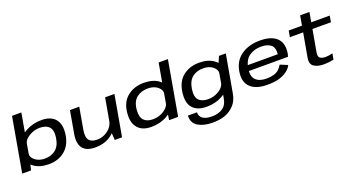

<svg xmlns="http://www.w3.org/2000/svg" viewBox="-59 -1579 4790 2608"><g transform="rotate(-20 2336.0 -275.0)"><path d="M8.5 0H135.5L162 -105L281.5 -785H146.5ZM397.5 4Q531.5 4 626.5 -73Q721.5 -150 743 -299.5Q763 -442.5 699.5 -518.5Q636 -594.5 502 -594.5Q371.5 -594.5 271 -537Q170.5 -479.5 162 -429L206 -360Q215.5 -414.5 287 -459.2Q358.5 -504 444 -504Q534.5 -504 579 -454.8Q623.5 -405.5 606 -297Q588 -185.5 524.2 -135.8Q460.5 -86 371 -86Q284.5 -86 229 -131Q173.5 -176 183 -231L114.5 -161Q105 -110.5 186.2 -53.2Q267.5 4 397.5 4Z M1346.5 0H1451.5L1555.5 -589H1421L1338 -121ZM1047.5 -589.5H913L856.5 -269Q832.5 -133.5 884.2 -64Q936 5.5 1065.5 5.5Q1214 5.5 1312.2 -75.2Q1410.5 -156 1424.5 -234L1366.5 -276Q1352 -191 1281.5 -138.2Q1211 -85.5 1125.5 -85.5Q1042.5 -85.5 1008.2 -129.8Q974 -174 992.5 -277.5Z M2132 0H2262L2400 -785H2266L2147 -105ZM1876.5 4Q2007.5 4 2106.2 -53.2Q2205 -110.5 2214.5 -161L2169.5 -231Q2159.5 -176.5 2089.2 -131.2Q2019 -86 1932.5 -86Q1846 -86 1802 -131.8Q1758 -177.5 1766 -276.5Q1775.5 -398 1841.5 -451Q1907.5 -504 2006 -504Q2092.5 -504 2147 -459.2Q2201.5 -414.5 2192.5 -360L2260.5 -429Q2270 -479.5 2189.2 -537Q2108.5 -594.5 1978.5 -594.5Q1832.5 -594.5 1734 -509.8Q1635.5 -425 1629 -258.5Q1622.5 -136.5 1686.5 -66.2Q1750.5 4 1876.5 4Z M2679 234.5Q2782 234.5 2857.2 208Q2932.5 181.5 2991.8 120Q3051 58.5 3069 -44.5L3165.5 -589H3067L3005 -445.5L2931 -26.5Q2914.5 71 2851.8 111.5Q2789 152 2698 152Q2644 152 2603.8 138Q2563.5 124 2543.5 97.5Q2523.5 71 2524 29H2392.5Q2388 137.5 2470.5 186Q2553 234.5 2679 234.5ZM2674.5 4Q2805.5 4 2904.5 -52.5Q3003.5 -109 3012.5 -160L2967.5 -231Q2958 -176.5 2887.8 -131.2Q2817.5 -86 2730.5 -86Q2640.5 -86 2595.2 -134.2Q2550 -182.5 2568 -295Q2586 -407.5 2650 -455.8Q2714 -504 2804.5 -504Q2891 -504 2945.5 -459.2Q3000 -414.5 2990.5 -360L3059.5 -427Q3068.5 -477.5 2988.8 -536Q2909 -594.5 2778 -594.5Q2644 -594.5 2548 -520.8Q2452 -447 2431 -296Q2410 -145.5 2475.2 -70.8Q2540.5 4 2674.5 4Z M3555.5 5.5 3570.5 -78Q3467.5 -78 3416 -129.5Q3363.5 -180 3382.5 -294.5Q3401.5 -412.5 3474.5 -462.5Q3548 -512 3643.5 -512Q3742 -512 3793 -466Q3834 -425 3825 -337H3376.5L3362.5 -256.5H3944.5Q3951 -275 3954.5 -296.5Q3980 -441 3902.5 -518.5Q3824.5 -595 3658 -595Q3498.5 -595 3388 -519Q3278.5 -443.5 3254 -295Q3230 -148.5 3309.5 -71Q3388.5 5.5 3555.5 5.5ZM3570.5 -78 3555.5 5.5Q3650 5.5 3717 -12.5Q3782.5 -30 3835 -67Q3886 -102.5 3908.5 -151L3800.5 -195.5Q3781 -160 3752 -132.5Q3721.5 -105 3676 -91Q3629.5 -78 3570.5 -78Z M4368 7Q4442 7 4511 -8.5L4526.5 -95Q4474 -79.5 4425 -79.5Q4370.5 -79.5 4344.2 -100.5Q4318 -121.5 4329 -183L4385 -498H4652L4668 -589H4400.5L4425.5 -729.5H4291L4266.5 -589H4075L4059 -498H4250.5L4189 -151.5Q4173.5 -62.5 4228 -27.8Q4282.5 7 4368 7Z"/></g></svg>

Font: Anybody Expanded Medium
Style: Italic
Weight: 500
Width: 7
Italic angle: -10°
Version: Version 1.113;gftools[0.9.25]